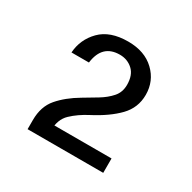

<svg xmlns="http://www.w3.org/2000/svg" viewBox="-93 -802 544 543"><g transform="rotate(30 179.5 -530.5)"><path d="M58 -352V-382Q58 -426 82 -454Q106 -482 145 -505Q167 -518 188.5 -531Q210 -544 224.5 -560.5Q239 -577 239 -601Q239 -633 221.5 -649Q204 -665 179 -665Q122 -665 114 -602H57Q60 -646 91 -677.5Q122 -709 181 -709Q235 -709 267 -678.5Q299 -648 299 -603Q299 -561 270 -531Q241 -501 191 -475Q160 -459 138.5 -438.5Q117 -418 117 -381L106 -399H305V-352Z"/></g></svg>

Font: Host Grotesk Light
Style: Regular
Weight: 300
Designer: Doukan Karapınar
Foundry: Element Type
Version: Version 1.003